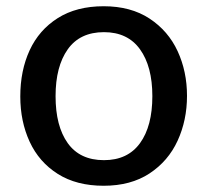

<svg xmlns="http://www.w3.org/2000/svg" viewBox="-20 -579 665 615"><path d="M45 -270Q45 -353 75 -418Q105 -483 165 -521Q225 -559 312 -559Q399 -559 459 -519.5Q519 -480 549 -415Q579 -350 579 -272Q579 -194 549 -128.5Q519 -63 459 -23.5Q399 16 312 16Q225 16 165 -22Q105 -60 75 -125Q45 -190 45 -270ZM468 -271Q468 -366 428.5 -421Q389 -476 313 -476Q236 -476 197 -421Q158 -366 158 -271Q158 -175 197 -120.5Q236 -66 313 -66Q389 -66 428.5 -120.5Q468 -175 468 -271Z"/></svg>

Font: Martel Sans SemiBold
Style: Regular
Weight: 600
Designer: Dan Reynolds and Mathieu Réguer
Foundry: Dan Reynolds and Mathieu Réguer
Version: Version 1.002; ttfautohint (v1.1) -l 5 -r 5 -G 72 -x 0 -D la